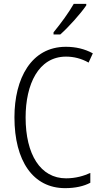

<svg xmlns="http://www.w3.org/2000/svg" viewBox="-20 -967 528 997"><path d="M428 -939V-947H363C336 -900 298 -848 258 -799V-788H293C336 -826 398 -895 428 -939ZM323 -673C363 -673 403 -663 440 -642L462 -690C420 -713 373 -724 322 -724C142 -724 55 -559 55 -358C55 -131 152 10 318 10C371 10 415 0 449 -18V-69C416 -54 374 -41 323 -41C190 -41 113 -165 113 -357C113 -528 179 -673 323 -673Z"/></svg>

Font: Noto Sans Arabic UI Cn Lt
Style: Regular
Weight: 300
Width: 3
Designer: Monotype Design Team, Nadine Chahine and Nizar Qandah
Foundry: Monotype Imaging Inc.
Version: Version 2.010